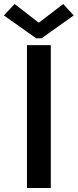

<svg xmlns="http://www.w3.org/2000/svg" viewBox="-43 -947 392 967"><path d="M92.8 -719.7H212.9V0H92.8ZM150.4 -834H154.3L275.4 -926.8L328.1 -869.1L166 -753.9H139.6L-23.4 -869.1L30.3 -926.8Z"/></svg>

Font: Reddit Sans Vanilla SemiBold
Style: Regular
Weight: 600
Designer: Stephen Hutchings
Foundry: Reddit
Version: Version 1.013